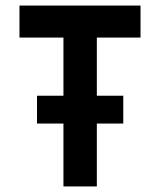

<svg xmlns="http://www.w3.org/2000/svg" viewBox="-20 -670 575 690"><path d="M113 -326V-226H208V0H328V-226H423V-326H328V-535H485V-650H50V-535H208V-326Z"/></svg>

Font: Grotesk 03
Style: Bold
Weight: 500
Designer: Frank Adebiaye, contributions by Jérémy Landes, Ariel Martín Pérez
Foundry: Velvetyne Type Foundry
Version: Version 3.000;Glyphs 3.1.2 (3150)